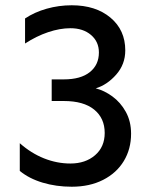

<svg xmlns="http://www.w3.org/2000/svg" viewBox="-20 -698 572 728"><path d="M477 -191Q477 -133 449.5 -87.5Q422 -42 371 -16Q320 10 252 10Q193 10 141.5 -5.5Q90 -21 55 -50V-155Q98 -117 147 -97.5Q196 -78 247 -78Q304 -78 340.5 -109.5Q377 -141 377 -194Q377 -250 337 -282.5Q297 -315 222 -315H176V-397H222Q286 -397 320.5 -424.5Q355 -452 355 -499Q355 -540 325 -565.5Q295 -591 247 -591Q207 -591 162.5 -576Q118 -561 75 -533V-628Q111 -652 157 -665Q203 -678 252 -678Q343 -678 399 -631Q455 -584 455 -507Q455 -454 420.5 -415Q386 -376 343 -363Q375 -355 406 -332.5Q437 -310 457 -274Q477 -238 477 -191Z"/></svg>

Font: Madhuban
Style: Regular
Weight: 400
Designer: jaikishan Patel
Foundry: MagicType
Version: Version 1.000